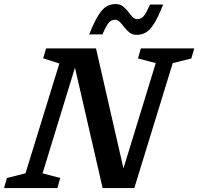

<svg xmlns="http://www.w3.org/2000/svg" viewBox="-44 -952 1003 972"><path d="M261 -51 246.5 0H-23.5L-9 -51L85 -74.5L256.5 -630.5L174.5 -657L189.5 -707H442L581 -99.5L744.5 -632.5L654.5 -656L669 -707H939.5L924.5 -656L830.5 -632.5L636 0H475.5L335.5 -609.5L171.5 -74.5ZM782 -929Q757.5 -867 736.8 -833.8Q716 -800.5 695 -788Q674 -775.5 648.5 -775.5Q627 -775.5 612 -787Q597 -798.5 585.5 -813.8Q574 -829 563 -840.5Q552 -852 538.5 -852Q521.5 -852 508.5 -839Q495.5 -826 474.5 -778H407.5Q432.5 -840 453 -873.2Q473.5 -906.5 494.5 -919Q515.5 -931.5 541.5 -931.5Q563 -931.5 578 -920Q593 -908.5 604.5 -893.2Q616 -878 626.8 -866.5Q637.5 -855 651 -855Q668 -855 681 -868Q694 -881 715.5 -929Z"/></svg>

Font: Newsreader Caption Medium
Style: Italic
Weight: 500
Italic angle: -17°
Designer: Hugues Gentile
Foundry: Production Type
Version: Version 1.001